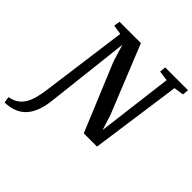

<svg xmlns="http://www.w3.org/2000/svg" viewBox="-336 -934 1369 1369"><g transform="rotate(45 348.0 -250.0)"><path d="M-79.5 243.5 -87 197Q-44 189 -16.2 168.8Q11.5 148.5 28.5 118Q45.5 87.5 55.2 48.2Q65 9 71 -37L158 -685.5L86 -696.5L93 -743H308.5L516 -229.5L553.5 -112L625 -686L549 -696.5L553.5 -743H783.5L779.5 -696.5L705 -685.5L609 0H475.5L263 -512L223.5 -642L151 -4Q144.5 54 128 99.5Q111.5 145 83.8 176.8Q56 208.5 15.5 225.5Q-25 242.5 -79.5 243.5Z"/></g></svg>

Font: Merriweather 24pt SemiBold
Style: Italic
Weight: 600
Italic angle: -7.8°
Version: Version 2.101